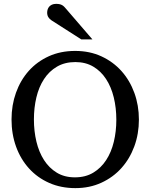

<svg xmlns="http://www.w3.org/2000/svg" viewBox="-20 -948 771 984"><path d="M576.2 -334Q576.2 -395 563 -449Q549.8 -502.9 523.4 -543.2Q497.1 -583.5 457.8 -606.7Q418.5 -629.9 366.2 -629.9Q312 -629.9 272 -606.4Q231.9 -583 205.6 -542.7Q179.2 -502.4 166.5 -449Q153.8 -395.5 153.8 -335.9Q153.8 -275.9 166.7 -221.9Q179.7 -168 205.8 -127.4Q231.9 -86.9 271.2 -63Q310.5 -39.1 363.8 -39.1Q418 -39.1 457.8 -63Q497.6 -86.9 523.9 -127.2Q550.3 -167.5 563.2 -220.9Q576.2 -274.4 576.2 -334ZM691.9 -335Q691.9 -262.2 668.5 -198.2Q645 -134.3 602.3 -86.7Q559.6 -39.1 499.5 -11.5Q439.5 16.1 366.2 16.1Q292.5 16.1 232.2 -10.5Q171.9 -37.1 128.9 -84.5Q85.9 -131.8 62.5 -196Q39.1 -260.3 39.1 -335.9Q39.1 -409.2 62 -473.1Q85 -537.1 127.4 -584.7Q169.9 -632.3 230.2 -659.7Q290.5 -687 365.2 -687Q439.5 -687 499.8 -659.2Q560.1 -631.3 602.8 -583.5Q645.5 -535.6 668.7 -471.7Q691.9 -407.7 691.9 -335ZM396.5 -746.1 244.6 -843.3Q233.9 -850.1 227.8 -859.9Q221.7 -869.6 221.7 -883.3Q221.7 -891.1 224.1 -899.2Q226.6 -907.2 231.9 -913.6Q237.3 -919.9 246.1 -924.1Q254.9 -928.2 267.6 -928.2Q278.3 -928.2 285.6 -926.5Q293 -924.8 298.8 -921.4Q304.7 -918 309.6 -912.8Q314.5 -907.7 319.8 -901.4L453.6 -746.1Z"/></svg>

Font: Charis SIL Phon
Style: Regular
Weight: 400
Foundry: SIL International
Version: Version 5.000